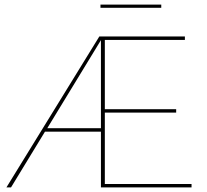

<svg xmlns="http://www.w3.org/2000/svg" viewBox="-20 -817 904 837"><path d="M815 -15V0H420V-243H176L28 0H8L413 -658H786V-643H437V-341H748V-326H437V-15ZM420 -258V-642L186 -258ZM418 -797H683V-783H418Z"/></svg>

Font: Ysabeau Thin
Style: Regular
Weight: 200
Designer: Christian Thalmann (Catharsis Fonts)
Version: Version 0.003